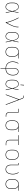

<svg xmlns="http://www.w3.org/2000/svg" viewBox="3400 -4184 999 7840"><g transform="rotate(90 3900.0 -264.5)"><path d="M269 8Q242 8 216 1.5Q190 -5 168 -20.5Q146 -36 130.5 -58Q115 -80 106 -105Q97 -130 93.5 -156.5Q90 -183 90 -210V-310Q90 -337 93.5 -363.5Q97 -390 106 -415Q115 -440 130.5 -462Q146 -484 168 -499.5Q190 -515 216 -521.5Q242 -528 269 -528Q295 -528 318.5 -517Q342 -506 359.5 -487.5Q377 -469 389.5 -446Q402 -423 412 -399.5Q422 -376 429.5 -351.5Q437 -327 443 -302Q455 -356 465.5 -411Q476 -466 487 -520H508Q494 -456 481 -391.5Q468 -327 453 -263Q469 -198 482 -132Q495 -66 510 0H489Q477 -56 466.5 -112Q456 -168 444 -225Q437 -199 429.5 -174Q422 -149 412.5 -124.5Q403 -100 390.5 -77Q378 -54 360.5 -34.5Q343 -15 319 -3.5Q295 8 269 8ZM269 -11Q296 -11 320 -25Q344 -39 360 -61Q376 -83 387 -108Q398 -133 406.5 -158.5Q415 -184 422 -210.5Q429 -237 435 -263Q429 -289 422 -315Q415 -341 406.5 -366Q398 -391 387 -415.5Q376 -440 359.5 -461Q343 -482 319.5 -495.5Q296 -509 269 -509Q245 -509 221.5 -503Q198 -497 178.5 -482.5Q159 -468 145.5 -447.5Q132 -427 124.5 -404.5Q117 -382 114 -358Q111 -334 111 -310V-210Q111 -186 114 -162Q117 -138 124.5 -115.5Q132 -93 145.5 -72.5Q159 -52 178.5 -37.5Q198 -23 221.5 -17Q245 -11 269 -11Z M886 0Q886 -35 878 -69Q870 -103 860 -136Q850 -169 838.5 -202Q827 -235 814.5 -267.5Q802 -300 788.5 -331.5Q775 -363 760.5 -395Q746 -427 730 -457.5Q714 -488 697 -519L715 -528Q737 -490 756.5 -450.5Q776 -411 793.5 -370.5Q811 -330 827.5 -289Q844 -248 859 -206.5Q874 -165 886.5 -122.5Q899 -80 904 -36Q924 -70 942 -104.5Q960 -139 977 -174Q994 -209 1010 -244.5Q1026 -280 1039.5 -316.5Q1053 -353 1063 -391Q1073 -429 1073 -468V-520H1094V-468Q1094 -436 1086.5 -405Q1079 -374 1069.5 -344Q1060 -314 1048 -284.5Q1036 -255 1023.5 -226Q1011 -197 997 -168.5Q983 -140 968 -111.5Q953 -83 938 -55.5Q923 -28 907 0Z M1469 8Q1442 8 1416 1.5Q1390 -5 1368 -20.5Q1346 -36 1330.5 -58Q1315 -80 1306 -105Q1297 -130 1293.5 -156.5Q1290 -183 1290 -210V-310Q1290 -337 1293.5 -363.5Q1297 -390 1306 -415Q1315 -440 1330.5 -462Q1346 -484 1368 -499.5Q1390 -515 1416 -521.5Q1442 -528 1469 -528Q1495 -528 1518.5 -517Q1542 -506 1559.5 -487.5Q1577 -469 1589.5 -446Q1602 -423 1612 -399.5Q1622 -376 1629.5 -351.5Q1637 -327 1643 -302Q1655 -356 1665.5 -411Q1676 -466 1687 -520H1708Q1694 -456 1681 -391.5Q1668 -327 1653 -263Q1669 -198 1682 -132Q1695 -66 1710 0H1689Q1677 -56 1666.5 -112Q1656 -168 1644 -225Q1637 -199 1629.5 -174Q1622 -149 1612.5 -124.5Q1603 -100 1590.5 -77Q1578 -54 1560.5 -34.5Q1543 -15 1519 -3.5Q1495 8 1469 8ZM1469 -11Q1496 -11 1520 -25Q1544 -39 1560 -61Q1576 -83 1587 -108Q1598 -133 1606.5 -158.5Q1615 -184 1622 -210.5Q1629 -237 1635 -263Q1629 -289 1622 -315Q1615 -341 1606.5 -366Q1598 -391 1587 -415.5Q1576 -440 1559.5 -461Q1543 -482 1519.5 -495.5Q1496 -509 1469 -509Q1445 -509 1421.5 -503Q1398 -497 1378.5 -482.5Q1359 -468 1345.5 -447.5Q1332 -427 1324.5 -404.5Q1317 -382 1314 -358Q1311 -334 1311 -310V-210Q1311 -186 1314 -162Q1317 -138 1324.5 -115.5Q1332 -93 1345.5 -72.5Q1359 -52 1378.5 -37.5Q1398 -23 1421.5 -17Q1445 -11 1469 -11Z M2099 8Q2071 8 2043 2.5Q2015 -3 1991 -17.5Q1967 -32 1948.5 -53.5Q1930 -75 1918.5 -100.5Q1907 -126 1902.5 -154Q1898 -182 1898 -210V-310Q1898 -337 1902 -364Q1906 -391 1916.5 -416Q1927 -441 1944 -462.5Q1961 -484 1984 -498.5Q2007 -513 2033 -520.5Q2059 -528 2086 -528H2100Q2104 -528 2108.5 -528Q2113 -528 2117 -527L2367 -520V-501L2198 -506Q2223 -492 2242.5 -470Q2262 -448 2273.5 -422Q2285 -396 2289.5 -367.5Q2294 -339 2294 -310V-210Q2294 -182 2290 -154.5Q2286 -127 2275 -101.5Q2264 -76 2246.5 -54Q2229 -32 2205.5 -18Q2182 -4 2154.5 2Q2127 8 2099 8ZM2099 -11Q2124 -11 2149 -16.5Q2174 -22 2195 -35.5Q2216 -49 2231.5 -69Q2247 -89 2256.5 -112Q2266 -135 2269.5 -160Q2273 -185 2273 -210V-310Q2273 -334 2270 -357.5Q2267 -381 2258.5 -403Q2250 -425 2236.5 -445Q2223 -465 2204 -479Q2185 -493 2162 -500Q2139 -507 2115 -509H2088Q2063 -509 2039.5 -502Q2016 -495 1995.5 -481.5Q1975 -468 1959.5 -448.5Q1944 -429 1935 -406Q1926 -383 1922.5 -359Q1919 -335 1919 -310V-210Q1919 -185 1923 -159.5Q1927 -134 1937 -110.5Q1947 -87 1963.5 -67.5Q1980 -48 2001.5 -35Q2023 -22 2048.5 -16.5Q2074 -11 2099 -11Z M2765 215V8Q2728 7 2691 -0.5Q2654 -8 2621.5 -26Q2589 -44 2563.5 -71.5Q2538 -99 2521.5 -132Q2505 -165 2497.5 -202Q2490 -239 2490 -276Q2490 -340 2508.5 -402.5Q2527 -465 2560 -520L2578 -510Q2547 -457 2529 -397.5Q2511 -338 2511 -276Q2511 -242 2517.5 -207.5Q2524 -173 2539 -142Q2554 -111 2578 -85.5Q2602 -60 2632 -43Q2662 -26 2696 -19Q2730 -12 2765 -11V-343Q2765 -365 2767.5 -386Q2770 -407 2777 -427Q2784 -447 2795.5 -465Q2807 -483 2824.5 -496Q2842 -509 2862.5 -514.5Q2883 -520 2905 -520Q2931 -520 2955.5 -511Q2980 -502 2998.5 -483.5Q3017 -465 3029 -441.5Q3041 -418 3047.5 -393Q3054 -368 3057 -342Q3060 -316 3060 -291Q3060 -252 3054.5 -214Q3049 -176 3033 -141Q3017 -106 2991.5 -77Q2966 -48 2932.5 -28.5Q2899 -9 2861.5 -1Q2824 7 2785 8V215ZM2785 -11Q2821 -12 2856 -20Q2891 -28 2922 -46Q2953 -64 2976.5 -91.5Q3000 -119 3014.5 -151.5Q3029 -184 3034 -219.5Q3039 -255 3039 -291Q3039 -314 3036.5 -337.5Q3034 -361 3028.5 -383.5Q3023 -406 3013 -427.5Q3003 -449 2987.5 -466Q2972 -483 2950 -492Q2928 -501 2905 -501Q2886 -501 2868 -496Q2850 -491 2835.5 -479Q2821 -467 2811 -451Q2801 -435 2795 -417Q2789 -399 2787 -380.5Q2785 -362 2785 -343Z M3419 8Q3392 8 3366 1.5Q3340 -5 3318 -20.5Q3296 -36 3280.5 -58Q3265 -80 3256 -105Q3247 -130 3243.5 -156.5Q3240 -183 3240 -210V-310Q3240 -337 3243.5 -363.5Q3247 -390 3256 -415Q3265 -440 3280.5 -462Q3296 -484 3318 -499.5Q3340 -515 3366 -521.5Q3392 -528 3419 -528Q3445 -528 3468.5 -517Q3492 -506 3509.5 -487.5Q3527 -469 3539.5 -446Q3552 -423 3562 -399.5Q3572 -376 3579.5 -351.5Q3587 -327 3593 -302Q3605 -356 3615.5 -411Q3626 -466 3637 -520H3658Q3644 -456 3631 -391.5Q3618 -327 3603 -263Q3619 -198 3632 -132Q3645 -66 3660 0H3639Q3627 -56 3616.5 -112Q3606 -168 3594 -225Q3587 -199 3579.5 -174Q3572 -149 3562.5 -124.5Q3553 -100 3540.5 -77Q3528 -54 3510.5 -34.5Q3493 -15 3469 -3.5Q3445 8 3419 8ZM3419 -11Q3446 -11 3470 -25Q3494 -39 3510 -61Q3526 -83 3537 -108Q3548 -133 3556.5 -158.5Q3565 -184 3572 -210.5Q3579 -237 3585 -263Q3579 -289 3572 -315Q3565 -341 3556.5 -366Q3548 -391 3537 -415.5Q3526 -440 3509.5 -461Q3493 -482 3469.5 -495.5Q3446 -509 3419 -509Q3395 -509 3371.5 -503Q3348 -497 3328.5 -482.5Q3309 -468 3295.5 -447.5Q3282 -427 3274.5 -404.5Q3267 -382 3264 -358Q3261 -334 3261 -310V-210Q3261 -186 3264 -162Q3267 -138 3274.5 -115.5Q3282 -93 3295.5 -72.5Q3309 -52 3328.5 -37.5Q3348 -23 3371.5 -17Q3395 -11 3419 -11ZM3437 -600 3446 -744H3469L3455 -600Z M3835 0 4037 -547 3997 -653Q3993 -666 3987.5 -678Q3982 -690 3973 -699.5Q3964 -709 3951 -712.5Q3938 -716 3925 -716H3884V-735H3925Q3941 -735 3957 -731Q3973 -727 3985 -716Q3997 -705 4004 -690Q4011 -675 4017 -660L4265 0H4243L4048 -518L3857 0Z M4699 0Q4681 0 4663 -3Q4645 -6 4629 -14Q4613 -22 4600 -35Q4587 -48 4579 -64Q4571 -80 4568 -98Q4565 -116 4565 -134V-501H4424V-520H4585V-134Q4585 -111 4591.5 -88.5Q4598 -66 4614.5 -49.5Q4631 -33 4653.5 -26Q4676 -19 4699 -19H4747V0Z M5099 8Q5071 8 5043 2.5Q5015 -3 4991 -17.5Q4967 -32 4948.5 -53.5Q4930 -75 4918.5 -100.5Q4907 -126 4902.5 -154Q4898 -182 4898 -210V-310Q4898 -337 4902 -364Q4906 -391 4916.5 -416Q4927 -441 4944 -462.5Q4961 -484 4984 -498.5Q5007 -513 5033 -520.5Q5059 -528 5086 -528H5100Q5104 -528 5108.5 -528Q5113 -528 5117 -527L5367 -520V-501L5198 -506Q5223 -492 5242.5 -470Q5262 -448 5273.5 -422Q5285 -396 5289.5 -367.5Q5294 -339 5294 -310V-210Q5294 -182 5290 -154.5Q5286 -127 5275 -101.5Q5264 -76 5246.5 -54Q5229 -32 5205.5 -18Q5182 -4 5154.5 2Q5127 8 5099 8ZM5099 -11Q5124 -11 5149 -16.5Q5174 -22 5195 -35.5Q5216 -49 5231.5 -69Q5247 -89 5256.5 -112Q5266 -135 5269.5 -160Q5273 -185 5273 -210V-310Q5273 -334 5270 -357.5Q5267 -381 5258.5 -403Q5250 -425 5236.5 -445Q5223 -465 5204 -479Q5185 -493 5162 -500Q5139 -507 5115 -509H5088Q5063 -509 5039.5 -502Q5016 -495 4995.5 -481.5Q4975 -468 4959.5 -448.5Q4944 -429 4935 -406Q4926 -383 4922.5 -359Q4919 -335 4919 -310V-210Q4919 -185 4923 -159.5Q4927 -134 4937 -110.5Q4947 -87 4963.5 -67.5Q4980 -48 5001.5 -35Q5023 -22 5048.5 -16.5Q5074 -11 5099 -11Z M5844 0Q5824 0 5803 -3.5Q5782 -7 5763.5 -16Q5745 -25 5730 -40Q5715 -55 5706 -74Q5697 -93 5693.5 -113.5Q5690 -134 5690 -155V-501H5500V-520H5900V-501H5710V-155Q5710 -137 5713 -119Q5716 -101 5724 -84.5Q5732 -68 5745 -54.5Q5758 -41 5774 -33Q5790 -25 5808 -22Q5826 -19 5844 -19H5911V0Z M6300 8Q6272 8 6244 2.5Q6216 -3 6191.5 -17Q6167 -31 6148.5 -52.5Q6130 -74 6118.5 -100Q6107 -126 6102.5 -154Q6098 -182 6098 -210V-310Q6098 -338 6102.5 -366Q6107 -394 6118.5 -420Q6130 -446 6148.5 -467.5Q6167 -489 6191.5 -503Q6216 -517 6244 -522.5Q6272 -528 6300 -528Q6328 -528 6356 -522.5Q6384 -517 6408.5 -503Q6433 -489 6451.5 -467.5Q6470 -446 6481.5 -420Q6493 -394 6497.5 -366Q6502 -338 6502 -310V-210Q6502 -182 6497.5 -154Q6493 -126 6481.5 -100Q6470 -74 6451.5 -52.5Q6433 -31 6408.5 -17Q6384 -3 6356 2.5Q6328 8 6300 8ZM6300 -11Q6325 -11 6350.5 -16Q6376 -21 6398 -34Q6420 -47 6436.5 -67Q6453 -87 6463 -110.5Q6473 -134 6477 -159.5Q6481 -185 6481 -210V-310Q6481 -335 6477 -360.5Q6473 -386 6463 -409.5Q6453 -433 6436.5 -453Q6420 -473 6398 -486Q6376 -499 6350.5 -504Q6325 -509 6300 -509Q6275 -509 6249.5 -504Q6224 -499 6202 -486Q6180 -473 6163.5 -453Q6147 -433 6137 -409.5Q6127 -386 6123 -360.5Q6119 -335 6119 -310V-210Q6119 -185 6123 -159.5Q6127 -134 6137 -110.5Q6147 -87 6163.5 -67Q6180 -47 6202 -34Q6224 -21 6249.5 -16Q6275 -11 6300 -11Z M6896 8Q6868 8 6841.5 1.5Q6815 -5 6792 -19.5Q6769 -34 6752 -56Q6735 -78 6724.5 -103Q6714 -128 6710 -155.5Q6706 -183 6706 -210V-501H6636V-520H6727V-210Q6727 -185 6730.5 -160.5Q6734 -136 6743 -113Q6752 -90 6767 -70.5Q6782 -51 6802.5 -37Q6823 -23 6847 -17Q6871 -11 6896 -11Q6927 -11 6956.5 -22Q6986 -33 7007.5 -55.5Q7029 -78 7043 -106Q7057 -134 7065 -164Q7073 -194 7077 -225Q7081 -256 7081 -287Q7081 -349 7064 -408.5Q7047 -468 7014 -520L7031 -530Q7066 -476 7084 -413.5Q7102 -351 7102 -287Q7102 -254 7097.5 -220.5Q7093 -187 7083.5 -154.5Q7074 -122 7058.5 -91.5Q7043 -61 7019 -37.5Q6995 -14 6962 -3Q6929 8 6896 8Z M7499 8Q7471 8 7443 2.5Q7415 -3 7391 -17.5Q7367 -32 7348.5 -53.5Q7330 -75 7318.5 -100.5Q7307 -126 7302.5 -154Q7298 -182 7298 -210V-310Q7298 -337 7302 -364Q7306 -391 7316.5 -416Q7327 -441 7344 -462.5Q7361 -484 7384 -498.5Q7407 -513 7433 -520.5Q7459 -528 7486 -528H7500Q7504 -528 7508.5 -528Q7513 -528 7517 -527L7767 -520V-501L7598 -506Q7623 -492 7642.5 -470Q7662 -448 7673.5 -422Q7685 -396 7689.5 -367.5Q7694 -339 7694 -310V-210Q7694 -182 7690 -154.5Q7686 -127 7675 -101.5Q7664 -76 7646.5 -54Q7629 -32 7605.5 -18Q7582 -4 7554.5 2Q7527 8 7499 8ZM7499 -11Q7524 -11 7549 -16.5Q7574 -22 7595 -35.5Q7616 -49 7631.5 -69Q7647 -89 7656.5 -112Q7666 -135 7669.5 -160Q7673 -185 7673 -210V-310Q7673 -334 7670 -357.5Q7667 -381 7658.5 -403Q7650 -425 7636.5 -445Q7623 -465 7604 -479Q7585 -493 7562 -500Q7539 -507 7515 -509H7488Q7463 -509 7439.5 -502Q7416 -495 7395.5 -481.5Q7375 -468 7359.5 -448.5Q7344 -429 7335 -406Q7326 -383 7322.5 -359Q7319 -335 7319 -310V-210Q7319 -185 7323 -159.5Q7327 -134 7337 -110.5Q7347 -87 7363.5 -67.5Q7380 -48 7401.5 -35Q7423 -22 7448.5 -16.5Q7474 -11 7499 -11Z"/></g></svg>

Font: Iosevka Etoile Thin
Style: Regular
Weight: 100
Designer: Belleve Invis
Foundry: Belleve Invis
Version: Version 22.1.2; ttfautohint (v1.8.4)